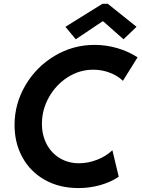

<svg xmlns="http://www.w3.org/2000/svg" viewBox="-20 -958 727 986"><path d="M54.7 -315.9Q54.7 -424.8 110.4 -519.8Q166 -614.7 260.5 -671.1Q355 -727.5 465.8 -727.5Q525.4 -727.5 582.8 -710.7Q640.1 -693.8 686.5 -663.6L611.3 -543Q585 -568.8 544.2 -584.5Q503.4 -600.1 459 -600.1Q387.7 -600.1 327.1 -561Q266.6 -522 231 -458Q195.3 -394 195.3 -322.8Q195.3 -264.2 219.5 -218Q243.7 -171.9 287.1 -145.8Q330.6 -119.6 386.2 -119.6Q432.6 -119.6 479 -137.7Q525.4 -155.8 557.1 -186.5L589.8 -50.3Q547.4 -22 493.9 -7.1Q440.4 7.8 382.8 7.8Q284.7 7.8 210.2 -34.2Q135.7 -76.2 95.2 -149.9Q54.7 -223.6 54.7 -315.9ZM315.9 -820.3 505.9 -938.5H533.7L681.2 -820.3L614.3 -756.3L510.3 -848.1H505.9L369.1 -756.3Z"/></svg>

Font: Reddit Sans Chocolate
Style: Bold Italic
Weight: 700
Italic angle: -11.25°
Designer: Stephen Hutchings
Version: Version 1.013